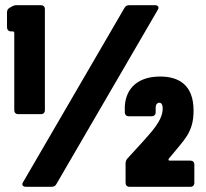

<svg xmlns="http://www.w3.org/2000/svg" viewBox="-20 -720 793 740"><path d="M153 -295V-685C153 -694 147 -700 138 -700H45C38 -700 33 -699 26 -695L17 -690C10 -686 7 -680 7 -672V-615C7 -606 13 -599 22 -599H29C33 -599 35 -596 35 -593V-295C35 -286 41 -280 50 -280H138C147 -280 153 -286 153 -295ZM460 -690 69 -18C67 -15 66 -12 66 -10C66 -4 71 0 80 0H179C187 0 193 -3 197 -10L588 -682C590 -685 591 -688 591 -690C591 -696 586 -700 577 -700H478C470 -700 464 -697 460 -690ZM631 -109C663 -148 686 -173 701 -197C717 -224 726 -250 726 -294C726 -392 670 -425 597 -425C517 -425 466 -385 461 -311V-287C461 -278 467 -272 476 -272H565C574 -272 580 -278 580 -287V-306C580 -317 586 -324 594 -324C601 -324 607 -319 607 -301C607 -279 597 -257 580 -233C554 -197 513 -156 471 -109C466 -103 464 -97 464 -90V-15C464 -6 470 0 479 0H714C723 0 729 -6 729 -15V-86C729 -95 723 -101 714 -101H634C629 -101 628 -104 631 -109Z"/></svg>

Font: Barlow Condensed Black
Style: Regular
Weight: 900
Width: 3
Designer: Jeremy Tribby
Foundry: Tribby Type
Version: Version 1.422;hotconv 1.0.109;makeotfexe 2.5.65596